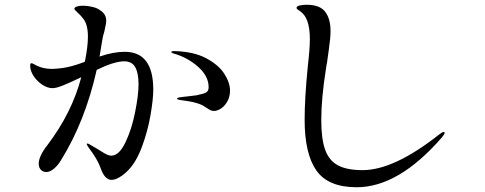

<svg xmlns="http://www.w3.org/2000/svg" viewBox="-20 -767 2040 808"><path d="M625 -390Q625 -350 613.5 -283Q602 -216 578 -151Q554 -86 520 -51Q503 -33 483.5 -21.5Q464 -10 450 -10Q421 -10 404 -58Q391 -96 355 -143Q345 -157 345 -161Q345 -163 348 -163Q352 -163 367 -153.5Q382 -144 390 -140Q397 -136 409.5 -128Q422 -120 431 -116Q440 -112 448 -112Q481 -112 507.5 -167Q534 -222 548.5 -294.5Q563 -367 563 -412Q563 -460 549 -484.5Q535 -509 503 -509Q461 -509 387 -473Q338 -256 238 -95Q224 -71 207 -57Q190 -43 175 -43Q161 -43 152 -52.5Q143 -62 143 -78Q143 -110 180 -157Q283 -293 322 -442Q276 -420 246.5 -408Q217 -396 201 -396Q180 -396 158 -410.5Q136 -425 121.5 -447Q107 -469 107 -491Q107 -501 112 -501Q116 -501 124 -496.5Q132 -492 136 -490Q164 -477 198 -477Q235 -478 266.5 -485Q298 -492 337 -507Q350 -570 350 -613Q350 -665 329 -690Q320 -702 306.5 -714Q293 -726 293 -730Q293 -736 303 -739.5Q313 -743 329 -743Q348 -743 369 -738Q390 -733 401 -724Q427 -708 427 -680Q427 -668 419 -634Q413 -616 410 -596L399 -529Q457 -549 505 -549Q625 -549 625 -390ZM948 -386Q948 -361 937.5 -341.5Q927 -322 911 -311Q895 -300 880 -300Q871 -300 863 -304.5Q855 -309 843 -317Q817 -337 739 -346Q725 -348 725 -352Q725 -356 740 -358L783 -363L807 -366Q837 -372 847.5 -378Q858 -384 858 -400Q858 -447 813 -486.5Q768 -526 710 -542Q701 -545 701 -548Q701 -552 713 -552Q795 -550 847.5 -522Q900 -494 924 -456.5Q948 -419 948 -386Z M1262 -263Q1262 -354 1275 -484Q1284 -563 1284 -602Q1284 -648 1273.5 -678Q1263 -708 1237 -724Q1228 -729 1228 -734Q1228 -741 1241.5 -744Q1255 -747 1270 -747Q1326 -747 1348.5 -717.5Q1371 -688 1371 -636Q1371 -608 1364 -559.5Q1357 -511 1356 -502Q1354 -495 1352 -479Q1332 -354 1332 -262Q1332 -182 1348.5 -136.5Q1365 -91 1402.5 -71Q1440 -51 1506 -51Q1638 -51 1828 -201Q1831 -203 1837.5 -207.5Q1844 -212 1848 -212Q1851 -212 1851 -208Q1851 -202 1839 -188Q1657 21 1481 21Q1361 21 1311.5 -49.5Q1262 -120 1262 -263Z"/></svg>

Font: Shippori Mincho Medium
Style: Regular
Weight: 500
Designer: FONTDASU
Foundry: FONTDASU / Google Inc. / but / Adobe
Version: Version 3.110; ttfautohint (v1.8.3)